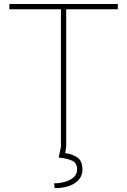

<svg xmlns="http://www.w3.org/2000/svg" viewBox="-20 -731 638 963"><path d="M570.8 -710.9V-684.6H312V0H285.6V-684.6H26.9V-710.9ZM286.6 0H312.5L307.1 37.1Q339.8 40.5 366.7 57.9Q393.6 75.2 393.6 119.6Q393.6 161.1 356.2 186.8Q318.8 212.4 254.4 212.4L251 188.5Q277.3 188.5 304 181.4Q330.6 174.3 348.6 158.9Q366.7 143.6 366.7 119.6Q366.7 87.4 343.3 75.7Q319.8 64 274.4 59.1Z"/></svg>

Font: Vazirmatn RD UI Thin
Style: Regular
Weight: 100
Designer: Saber Rastikerdar
Foundry: Saber Rastikerdar
Version: Version 33.003